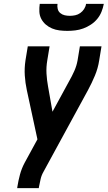

<svg xmlns="http://www.w3.org/2000/svg" viewBox="-20 -975 558 995"><path d="M69 0 70 -7Q75 -39 83.5 -70.5Q92 -102 108 -132L174 -253L119 -508Q111 -545 108.5 -583.5Q106 -622 112 -662L124 -735H237L225 -662Q219 -627 221 -593Q223 -559 229 -527L252 -396L338 -554Q353 -580 365 -607Q377 -634 382 -662L394 -735H506L494 -662Q488 -622 472 -583.5Q456 -545 436 -508L206 -86Q195 -67 190.5 -47Q186 -27 182 -7L181 0ZM329 -815Q308 -815 288 -817.5Q268 -820 250 -827.5Q232 -835 217.5 -847.5Q203 -860 194 -877Q185 -894 184 -914.5Q183 -935 186 -955H278Q276 -942 279 -929Q282 -916 292 -907.5Q302 -899 315 -896Q328 -893 342 -893Q356 -893 370 -896Q384 -899 396 -907.5Q408 -916 416 -928.5Q424 -941 426 -955H518Q514 -934 506 -914Q498 -894 484 -877Q470 -860 451 -847.5Q432 -835 411.5 -827.5Q391 -820 370 -817.5Q349 -815 329 -815Z"/></svg>

Font: Iosevka Curly Oblique
Style: Bold
Weight: 700
Italic angle: -9°
Monospace: yes
Designer: Belleve Invis
Foundry: Belleve Invis
Version: Version 11.1.0; ttfautohint (v1.8.3)